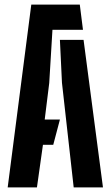

<svg xmlns="http://www.w3.org/2000/svg" viewBox="-20 -820 484 840"><path d="M13.6 0 116.9 -800H329.1L343 -689.7H209.5L195.4 -456.8L175.6 -296.9H242.1L213 -186.6H167.9L141.6 0ZM302.4 0 251.1 -457.8 242.1 -645.5H345.6L430.5 0Z"/></svg>

Font: Big Shoulders Stencil Thin
Style: Regular
Weight: 100
Designer: Patric King
Foundry: XO Type Co
Version: Version 2.001